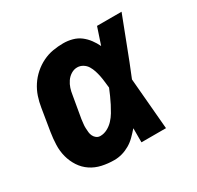

<svg xmlns="http://www.w3.org/2000/svg" viewBox="-124 -679 847 827"><g transform="rotate(-30 300.0 -265.0)"><path d="M222 8Q191 8 161.5 1.5Q132 -5 108 -21Q84 -37 68 -61.5Q52 -86 44.5 -114.5Q37 -143 38 -173.5Q39 -204 44 -235L62 -345Q66 -371 74.5 -396.5Q83 -422 98 -445Q113 -468 134 -486.5Q155 -505 179.5 -517Q204 -529 230 -533.5Q256 -538 282 -538Q305 -538 327 -532Q349 -526 366 -513Q383 -500 396 -482.5Q409 -465 418 -446Q425 -467 432 -488Q439 -509 446 -530H568Q541 -461 515 -392Q489 -323 461 -255Q467 -191 472 -127.5Q477 -64 483 0H361Q361 -18 361 -35.5Q361 -53 361 -70Q347 -54 332 -39Q317 -24 299 -13.5Q281 -3 261.5 2.5Q242 8 222 8ZM222 -112Q240 -112 257 -121Q274 -130 287 -144Q300 -158 309.5 -174Q319 -190 327.5 -206.5Q336 -223 343.5 -240Q351 -257 358 -274Q356 -289 354.5 -304Q353 -319 350 -334Q347 -349 342.5 -363Q338 -377 330.5 -389.5Q323 -402 310 -410Q297 -418 282 -418Q266 -418 251.5 -409Q237 -400 227.5 -386Q218 -372 213 -356.5Q208 -341 206 -326L187 -216Q186 -205 184.5 -194.5Q183 -184 183.5 -173Q184 -162 185 -152Q186 -142 190.5 -133Q195 -124 203 -118Q211 -112 222 -112Z"/></g></svg>

Font: Iosevka Curly Heavy Extended
Style: Italic
Weight: 900
Width: 7
Italic angle: -9°
Monospace: yes
Designer: Belleve Invis
Foundry: Belleve Invis
Version: Version 11.1.0; ttfautohint (v1.8.3)